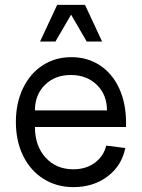

<svg xmlns="http://www.w3.org/2000/svg" viewBox="-20 -750 581 786"><path d="M45 -251Q45 -328 74 -388.5Q103 -449 154.5 -482.5Q206 -516 272 -516Q338 -516 389 -482.5Q440 -449 468 -388Q496 -327 496 -248V-230H123Q123 -153 166.5 -105Q210 -57 280 -57Q332 -57 368 -83.5Q404 -110 415 -154L493 -144Q478 -71 420 -27.5Q362 16 281 16Q212 16 158.5 -17.5Q105 -51 75 -111.5Q45 -172 45 -251ZM270 -443Q205 -443 164 -402.5Q123 -362 123 -298H418Q418 -362 376.5 -402.5Q335 -443 270 -443ZM328 -730 398 -580H335L271 -690L207 -580H144L214 -730Z"/></svg>

Font: MedMera Sans
Style: Regular
Weight: 400
Designer: Kasper Nordkvist
Foundry: UNCUT.wtf
Version: Version 1.300